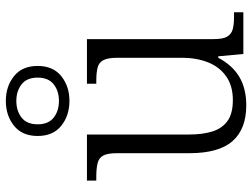

<svg xmlns="http://www.w3.org/2000/svg" viewBox="-123 -731 864 658"><g transform="rotate(-90 309.0 -402.0)"><path d="M277 10Q196 10 154.5 -37Q113 -84 113 -185V-433Q113 -465 105 -480Q97 -495 79 -499.5Q61 -504 33 -504H19V-536H177V-186Q177 -141 187 -107.5Q197 -74 222.5 -55Q248 -36 295 -36Q344 -36 376.5 -59Q409 -82 424.5 -121.5Q440 -161 440 -210V-431Q440 -464 432 -479.5Q424 -495 406.5 -499.5Q389 -504 361 -504H351V-536H504V-102Q504 -70 512.5 -55.5Q521 -41 537.5 -36.5Q554 -32 579 -32H596V0H453L445 -86H440Q414 -37 374 -13.5Q334 10 277 10ZM292 -596Q242 -596 207 -624Q172 -652 172 -705Q172 -758 207 -786Q242 -814 292 -814Q342 -814 377 -786Q412 -758 412 -705Q412 -652 377 -624Q342 -596 292 -596ZM292 -632Q326 -632 349 -650Q372 -668 372 -705Q372 -742 349 -760Q326 -778 292 -778Q258 -778 235 -760Q212 -742 212 -705Q212 -668 235 -650Q258 -632 292 -632Z"/></g></svg>

Font: Noto Serif Armenian Light
Style: Regular
Weight: 300
Version: Version 2.007